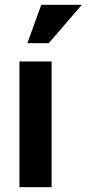

<svg xmlns="http://www.w3.org/2000/svg" viewBox="-20 -780 361 800"><path d="M61 0V-524H195V0ZM183 -600H94L152 -760H321Z"/></svg>

Font: Rising Sun
Style: Bold
Weight: 700
Designer: Matt McInerney, Pablo Impallari, Rodrigo Fuenzalida (Raleway font), Stephen Hutchings (Greek), Cristiano Sobral (main ch
Foundry: The Rising Sun Project Authors
Version: Version 4.327; ttfautohint (v1.8.4.7-5d5b-dirty)